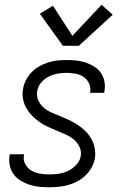

<svg xmlns="http://www.w3.org/2000/svg" viewBox="-20 -781 515 809"><path d="M188 8Q166 8 145 6Q124 4 104.5 -2.5Q85 -9 67.5 -19.5Q50 -30 38 -46Q26 -62 21.5 -82.5Q17 -103 20 -125Q21 -127 21 -128.5Q21 -130 22 -131H81V-128Q77 -107 86.5 -89.5Q96 -72 112 -62.5Q128 -53 147.5 -49.5Q167 -46 188 -46Q207 -46 227.5 -49Q248 -52 267 -61Q286 -70 301.5 -86.5Q317 -103 320 -123Q324 -144 314.5 -163Q305 -182 289.5 -194.5Q274 -207 255.5 -215Q237 -223 217.5 -231Q198 -239 180 -247.5Q162 -256 145.5 -267.5Q129 -279 115 -293.5Q101 -308 91 -325.5Q81 -343 77 -364Q73 -385 77 -406Q80 -425 89.5 -443.5Q99 -462 113.5 -477Q128 -492 146 -502Q164 -512 183 -518Q202 -524 221.5 -526Q241 -528 260 -528Q281 -528 301.5 -526Q322 -524 341 -517.5Q360 -511 377 -500.5Q394 -490 405 -474Q416 -458 420 -438Q424 -418 420 -397Q420 -395 420 -393.5Q420 -392 418 -390H359L360 -394Q363 -413 355 -430Q347 -447 332 -457Q317 -467 298.5 -470.5Q280 -474 260 -474Q241 -474 222 -470.5Q203 -467 185 -458Q167 -449 153.5 -433Q140 -417 137 -398Q133 -376 142 -357Q151 -338 166.5 -325.5Q182 -313 201 -305Q220 -297 238.5 -289.5Q257 -282 275.5 -273Q294 -264 311 -252.5Q328 -241 342 -226.5Q356 -212 365.5 -194.5Q375 -177 379 -156.5Q383 -136 380 -114Q376 -94 366 -75.5Q356 -57 340.5 -42Q325 -27 306 -17Q287 -7 267.5 -1.5Q248 4 227.5 6Q207 8 188 8ZM245 -588 148 -723 203 -757 285 -630 408 -761 455 -719 312 -588Z"/></svg>

Font: Iosevka QP Light
Style: Italic
Weight: 300
Italic angle: -9°
Designer: Belleve Invis
Foundry: Belleve Invis
Version: Version 20.0.0; ttfautohint (v1.8.4)